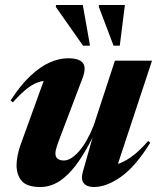

<svg xmlns="http://www.w3.org/2000/svg" viewBox="-20 -738 634 771"><path d="M313 -49.5 365 -232 370.5 -224Q339.5 -158 310.8 -112.5Q282 -67 254.2 -39.5Q226.5 -12 199 0.5Q171.5 13 142.5 13Q87.5 13 67 -11.8Q46.5 -36.5 46.5 -74Q46.5 -91.5 50.5 -112.5Q54.5 -133.5 61.5 -153.5L169.5 -452L198 -413.5Q169.5 -416.5 144.8 -411Q120 -405.5 93.5 -386Q67 -366.5 31.5 -327L22.5 -334.5Q62 -395.5 101.5 -432.8Q141 -470 179.2 -487Q217.5 -504 253.5 -504Q298 -504 312.8 -485.2Q327.5 -466.5 311 -423L219 -180.5Q210.5 -158 206.5 -144.5Q202.5 -131 202.5 -122.5Q202.5 -107.5 211.8 -100.5Q221 -93.5 236.5 -93.5Q251 -93.5 266.8 -103.5Q282.5 -113.5 298.5 -132Q314.5 -150.5 329.2 -176.8Q344 -203 356.5 -235L441.5 -494.5H590.5L441 -42L400.5 -72Q422 -71.5 447.5 -78Q473 -84.5 504.8 -106.2Q536.5 -128 575 -172L583.5 -165Q524 -69 465.8 -28Q407.5 13 357.5 13Q328.5 13 316.2 -2.5Q304 -18 313 -49.5ZM341.5 -554.5H313.5L204 -710.5L205.5 -718H312.5ZM461 -554.5H436L376.5 -711.5L377.5 -718H481.5Z"/></svg>

Font: Newsreader 60pt
Style: Bold Italic
Weight: 700
Italic angle: -17°
Designer: Hugues Gentile
Foundry: Production Type
Version: Version 1.003